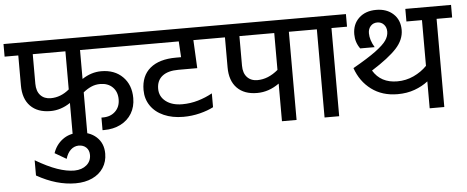

<svg xmlns="http://www.w3.org/2000/svg" viewBox="-67 -803 2992 1230"><g transform="rotate(-5 1429.0 -188.5)"><path d="M-10 -648H820V-567H475V-381Q534 -420 598 -420Q684 -420 736 -368Q788 -316 788 -231Q788 -175 762.5 -132.5Q737 -90 690.5 -66.5Q644 -43 584 -43H574V-124H584Q633 -124 663.5 -153.5Q694 -183 694 -231Q694 -280 664 -309.5Q634 -339 584 -339Q554 -339 527.5 -327.5Q501 -316 475 -295V0H381V-235Q320 -194 253 -194Q170 -194 124 -241Q78 -288 78 -374V-567H-10ZM262 -276Q326 -276 381 -322V-567H171V-377Q171 -329 195.5 -302.5Q220 -276 262 -276Z M578 108Q578 159 552.5 198.5Q527 238 480.5 259.5Q434 281 373 281Q251 281 124 209V111Q202 157 262.5 178Q323 199 373 199Q421 198 450.5 173Q480 148 480 108Q480 78 461.5 60Q443 42 412 42Q383 43 361.5 63Q340 83 329 120L255 77Q273 24 315.5 -8Q358 -40 416 -40Q489 -40 533.5 0.5Q578 41 578 108Z M1339 -567H1204L1213 -386H1091Q1024 -386 988 -357.5Q952 -329 952 -276Q952 -226 992 -195Q1032 -164 1098 -164Q1150 -164 1199.5 -178.5Q1249 -193 1292 -217V-128Q1256 -109 1204.5 -96Q1153 -83 1098 -83Q1027 -83 972.5 -107Q918 -131 888 -175Q858 -219 858 -276Q858 -367 916.5 -416Q975 -465 1083 -465H1116L1110 -567H803V-648H1339Z M1319 -648H1918V-567H1818V0H1724V-242Q1657 -194 1582 -194Q1499 -194 1453 -241Q1407 -288 1407 -374V-567H1319ZM1591 -276Q1660 -276 1724 -330V-567H1500V-377Q1500 -329 1524.5 -302.5Q1549 -276 1591 -276Z M2192 -567H2092V0H1998V-567H1898V-648H2192Z M2327 -273Q2377 -190 2483 -190Q2539 -190 2588.5 -213Q2638 -236 2674 -273V-567H2574V-648H2868V-567H2768V0H2674V-173Q2637 -144 2587.5 -126Q2538 -108 2478 -108Q2379 -108 2309.5 -160Q2240 -212 2210 -299Q2307 -354 2357.5 -391.5Q2408 -429 2427 -456.5Q2446 -484 2446 -513Q2446 -541 2429.5 -559Q2413 -577 2387 -577Q2361 -577 2344.5 -559Q2328 -541 2328 -513Q2328 -469 2357 -421H2264Q2234 -462 2234 -514Q2234 -579 2276 -618.5Q2318 -658 2387 -658Q2455 -658 2497 -619Q2539 -580 2539 -516Q2539 -453 2488.5 -398Q2438 -343 2327 -273Z"/></g></svg>

Font: Madhuban
Style: Regular
Weight: 400
Designer: jaikishan Patel
Foundry: MagicType
Version: Version 1.000